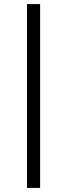

<svg xmlns="http://www.w3.org/2000/svg" viewBox="-20 -780 328 938"><path d="M112 138V-760H176V138Z"/></svg>

Font: IBM Plex Sans Cond
Style: Regular
Weight: 400
Width: 3
Designer: Mike Abbink, Paul van der Laan, Pieter van Rosmalen
Foundry: Bold Monday
Version: Version 1.3